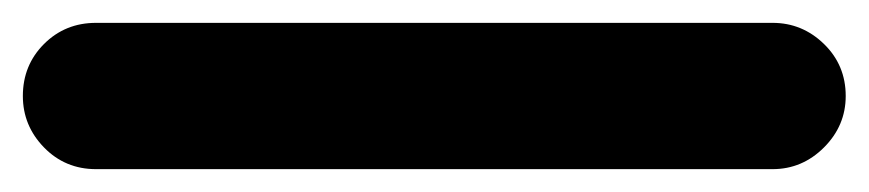

<svg xmlns="http://www.w3.org/2000/svg" viewBox="-316 -444 760 168"><g transform="rotate(90 64.0 -360.0)"><path d="M0 -64H128V-656H0ZM64 -128Q37 -128 18.5 -109Q0 -90 0 -64Q0 -37 18.5 -18.5Q37 0 64 0Q90 0 109 -18.5Q128 -37 128 -64Q128 -90 109 -109Q90 -128 64 -128ZM64 -720Q37 -720 18.5 -701Q0 -682 0 -656Q0 -629 18.5 -610.5Q37 -592 64 -592Q90 -592 109 -610.5Q128 -629 128 -656Q128 -682 109 -701Q90 -720 64 -720Z"/></g></svg>

Font: Wavefont
Style: Bold
Weight: 700
Version: Version 3.004;gftools[0.9.33]